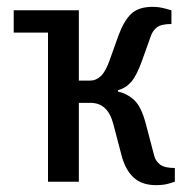

<svg xmlns="http://www.w3.org/2000/svg" viewBox="-20 -530 540 560"><path d="M20 -435V-500H210L120 -435ZM435 10Q394 10 370 -12Q346 -34 335 -75L310 -170Q294 -230 244 -230H210V0H120V-500H210V-295H244Q260 -295 274 -308Q288 -321 300 -355L325 -425Q341 -469 362.5 -489.5Q384 -510 425 -510Q444 -510 462 -505Q480 -500 480 -500V-460Q450 -460 437.5 -450Q425 -440 420 -425L395 -355Q379 -310 363 -291.5Q347 -273 324 -267V-263Q351 -257 371.5 -238Q392 -219 405 -170L430 -75Q434 -60 447 -50Q460 -40 490 -40V0Q490 0 474 5Q458 10 435 10Z"/></svg>

Font: Cuprum
Style: Regular
Weight: 400
Designer: Jovanny Lemonad
Foundry: Jovanny Lemonad
Version: Version 3.000